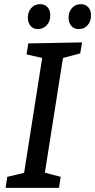

<svg xmlns="http://www.w3.org/2000/svg" viewBox="-20 -904 458 924"><path d="M366 -647 283 -625 196 -73 272 -53 264 0H7L15 -53L96 -72L183 -625L108 -642L116 -695L375 -700ZM162 -764Q140 -764 127 -779.5Q114 -795 114 -819Q114 -847 130.5 -865.5Q147 -884 173 -884Q195 -884 208.5 -869.5Q222 -855 222 -830Q222 -801 205 -782.5Q188 -764 162 -764ZM359 -764Q336 -764 323 -779.5Q310 -795 310 -819Q310 -847 326.5 -865.5Q343 -884 369 -884Q391 -884 404.5 -869.5Q418 -855 418 -830Q418 -801 401.5 -782.5Q385 -764 359 -764Z"/></svg>

Font: Bitter Medium
Style: Italic
Weight: 500
Italic angle: -9°
Designer: Sol Matas, and Bitter project Authors
Foundry: Sol Matas
Version: Version 2.001